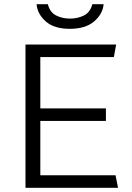

<svg xmlns="http://www.w3.org/2000/svg" viewBox="-20 -899 634 919"><path d="M102 0V-686H536L525 -626H173V-380H487V-320H173V-60H533L545 0ZM314 -761Q239 -761 199 -796.5Q159 -832 155 -879H209Q219 -840 248.5 -825Q278 -810 315 -810Q352 -810 382 -825Q412 -840 422 -879H476Q472 -832 430.5 -796.5Q389 -761 314 -761Z"/></svg>

Font: Chivo Medium ExtraLight
Style: Regular
Weight: 250
Version: Version 2.002